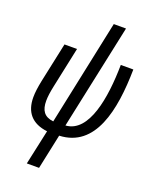

<svg xmlns="http://www.w3.org/2000/svg" viewBox="-179 -858 954 1195"><g transform="rotate(20 298.5 -260.0)"><path d="M150 240H231L280 9C515 -1 569 -262 573 -536H490C487 -316 447 -74 295 -64L443 -760H362L215 -62C153 -69 130 -105 130 -168C130 -196 135 -229 143 -267L200 -536H117L61 -273C52 -229 47 -193 47 -161C47 -64 96 -3 200 9Z"/></g></svg>

Font: Noto Sans Display SemiCondensed
Style: Italic
Weight: 400
Width: 4
Italic angle: -12°
Designer: Monotype Design Team
Foundry: Monotype Imaging Inc.
Version: Version 1.900